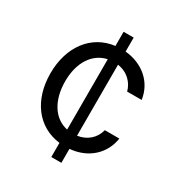

<svg xmlns="http://www.w3.org/2000/svg" viewBox="-171 -750 899 960"><g transform="rotate(30 279.0 -270.5)"><path d="M264.2 90.9H322.4V10.3C429.7 1.1 499.6 -69.2 512.8 -159.1H429C415.5 -106.9 375.7 -73.5 322.4 -65.7V-475.5C381.7 -467 417.6 -426.1 429 -382.1H512.8C499.6 -476.6 424.7 -541.9 322.4 -551.5V-632.1H264.2V-550.4C134.9 -534.8 51.1 -423.7 51.1 -269.9C51.1 -119 131 -6.7 264.2 9.2ZM264.2 -67.5C184.7 -84.2 134.9 -161.6 134.9 -272.7C134.9 -381.4 185.4 -457 264.2 -473.7Z"/></g></svg>

Font: Karasuma Gothic
Style: Regular
Weight: 400
Designer: Rasmus Andersson, Ryoko Nishizuka
Foundry: Genbu
Version: Version 1.00